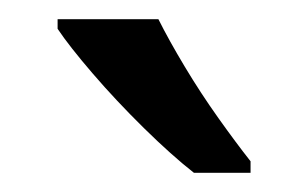

<svg xmlns="http://www.w3.org/2000/svg" viewBox="-20 -786 321 200"><path d="M145 -766Q156 -744 172.5 -716.5Q189 -689 207.5 -663Q226 -637 241 -618V-606H182Q159 -624 130 -652.5Q101 -681 76.5 -709.5Q52 -738 40 -756V-766Z"/></svg>

Font: Noto Sans Symbols 2
Style: Regular
Weight: 400
Designer: Monotype Design Team
Foundry: Monotype Imaging Inc.
Version: Version 2.008; ttfautohint (v1.8.4.7-5d5b)